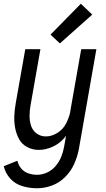

<svg xmlns="http://www.w3.org/2000/svg" viewBox="-46 -793 566 1026"><path d="M152 213Q111 213 73 201.5Q35 190 9 161.5Q-17 133 -26 95L47 66Q52 89 67 107Q82 125 104.5 133Q127 141 152 141Q179 141 205.5 129Q232 117 251 94.5Q270 72 280.5 46.5Q291 21 296 -6L307 -67Q302 -61 297 -55Q271 -25 234.5 -8.5Q198 8 161 8Q128 8 99.5 -7Q71 -22 56 -49.5Q41 -77 35 -109Q29 -141 30.5 -174.5Q32 -208 38 -241L89 -530H170L117 -229Q112 -201 112 -173.5Q112 -146 120 -121Q128 -96 149.5 -80Q171 -64 199 -64Q232 -64 262.5 -84Q293 -104 308 -135Q322 -163 329 -192L330 -201L388 -530H469L375 6Q367 46 350 84Q333 122 302 153Q271 184 231.5 198.5Q192 213 152 213ZM274 -561 224 -608 386 -773 447 -715Z"/></svg>

Font: Iosevka SS08
Style: Italic
Weight: 400
Italic angle: -10°
Monospace: yes
Designer: Belleve Invis
Foundry: Belleve Invis
Version: 2.1.0; ttfautohint (v1.8.2)